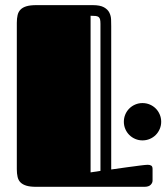

<svg xmlns="http://www.w3.org/2000/svg" viewBox="-20 -721 642 741"><path d="M44.9 -632.8Q44.9 -649.9 47.9 -662.6Q50.8 -675.3 59.1 -683.8Q67.4 -692.4 82 -696.8Q96.7 -701.2 120.1 -701.2H337.9Q366.2 -701.2 381.1 -692.9Q396 -684.6 402.1 -672.1Q408.2 -659.7 408.7 -645.8Q409.2 -631.8 409.2 -620.1V-66.9Q442.9 -71.8 471.7 -75.7Q483.9 -77.1 496.3 -78.9Q508.8 -80.6 519.3 -82Q529.8 -83.5 538.1 -84.2Q546.4 -85 550.3 -85Q558.6 -85 563.7 -81.8Q568.8 -78.6 568.8 -68.8V-23.9Q568.8 -15.1 561.3 -7.6Q553.7 0 537.1 0H119.1Q96.2 0 81.8 -4.4Q67.4 -8.8 59.1 -17.1Q50.8 -25.4 47.9 -38.1Q44.9 -50.8 44.9 -67.9ZM367.7 -628.9Q367.7 -639.6 366.2 -646Q364.7 -652.3 360.4 -655.5Q356 -658.7 348.6 -659.4Q341.3 -660.2 329.6 -660.2V-55.7L367.7 -61.5ZM458 -251Q458 -266.1 463.6 -279.3Q469.2 -292.5 479 -302.2Q488.8 -312 502 -317.6Q515.1 -323.2 529.8 -323.2Q544.9 -323.2 558.1 -317.6Q571.3 -312 581.1 -302.2Q590.8 -292.5 596.4 -279.3Q602.1 -266.1 602.1 -251Q602.1 -236.3 596.4 -223.1Q590.8 -210 581.1 -200.2Q571.3 -190.4 558.1 -184.8Q544.9 -179.2 529.8 -179.2Q515.1 -179.2 502 -184.8Q488.8 -190.4 479 -200.2Q469.2 -210 463.6 -223.1Q458 -236.3 458 -251Z"/></svg>

Font: Fascinate Inline
Style: Regular
Weight: 900
Designer: Astigmatic (AOETI)
Foundry: Astigmatic (AOETI)
Version: Version 1.000